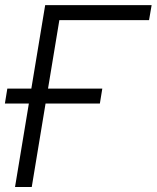

<svg xmlns="http://www.w3.org/2000/svg" viewBox="-23 -748 627 768"><path d="M583.5 -727.5 573.2 -667.5H214.4L104 0H37.1L157.7 -727.5ZM-3.4 -334 6.3 -393.6H386.2L376.5 -334Z"/></svg>

Font: Inter 28pt Light
Style: Italic
Weight: 300
Italic angle: -9.3988°
Designer: Rasmus Andersson
Foundry: rsms
Version: Version 4.001;git-66647c0bb